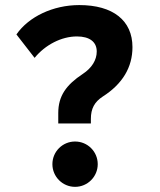

<svg xmlns="http://www.w3.org/2000/svg" viewBox="-20 -723 626 753"><path d="M208.5 -238.8H336.4V-256.8C336.4 -296.9 350.6 -323.2 382.8 -344.2C460.9 -394 499.5 -459.5 499.5 -538.1C499.5 -642.6 423.3 -703.1 291 -703.1C187.5 -703.1 92.3 -657.2 44.4 -587.9L115.7 -496.1C157.2 -546.9 220.7 -580.1 281.7 -580.1C331.5 -580.1 359.4 -558.6 359.4 -521C359.4 -487.3 339.8 -456.1 304.7 -433.1C239.7 -390.1 208.5 -346.7 208.5 -279.8ZM274.4 9.8C323.7 9.8 363.3 -30.3 363.3 -79.1C363.3 -128.4 323.7 -168 274.4 -168C225.1 -168 185.5 -128.4 185.5 -79.1C185.5 -30.3 225.1 9.8 274.4 9.8Z"/></svg>

Font: Cascadia Code
Style: Bold
Weight: 700
Monospace: yes
Designer: Aaron Bell
Foundry: Saja Typeworks
Version: Version 2404.023